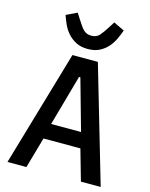

<svg xmlns="http://www.w3.org/2000/svg" viewBox="-136 -1030 873 1116"><g transform="rotate(15 300.0 -472.0)"><path d="M462 0 409 -186H187L134 0H20L224 -698H377L581 0ZM302 -585H294L208 -279H388ZM125 -913 190 -944 211 -911Q223 -893 232.5 -878.5Q242 -864 251.5 -854.5Q261 -845 272.5 -840Q284 -835 300 -835Q331 -835 348.5 -854.5Q366 -874 389 -911L410 -944L475 -913Q467 -889 454 -861Q441 -833 421 -809.5Q401 -786 371.5 -770.5Q342 -755 300 -755Q258 -755 228.5 -770.5Q199 -786 178.5 -809.5Q158 -833 145.5 -861Q133 -889 125 -913Z"/></g></svg>

Font: IBM Plaex Mono Medium
Style: Regular
Weight: 500
Designer: Mike Abbink, Paul van der Laan, Pieter van Rosmalen
Foundry: Bold Monday
Version: Version 2.003